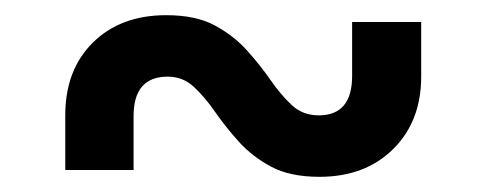

<svg xmlns="http://www.w3.org/2000/svg" viewBox="-20 -479 640 253"><path d="M66 -255V-327Q66 -387 102.5 -423Q139 -459 199 -459Q238 -459 263 -445.5Q288 -432 305.5 -412.5Q323 -393 336.5 -373.5Q350 -354 364.5 -340.5Q379 -327 400 -327Q444 -327 444 -379V-450H535V-378Q535 -319 498 -282.5Q461 -246 401 -246Q362 -246 337 -259.5Q312 -273 294.5 -292.5Q277 -312 263.5 -331.5Q250 -351 235.5 -364.5Q221 -378 201 -378Q156 -378 156 -326V-255Z"/></svg>

Font: Tiny Medium
Style: Regular
Weight: 500
Monospace: yes
Designer: Philipp Nurullin, Konstantin Bulenkov
Foundry: JetBrains
Version: Version 2.251; ttfautohint (v1.8.4.7-5d5b)